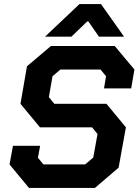

<svg xmlns="http://www.w3.org/2000/svg" viewBox="-20 -927 683 947"><path d="M27 -116 44 -208H178L167 -149L194 -116H400L440 -150L461 -266L434 -299H177L81 -415L113 -600L231 -700H546L643 -584L627 -491H493L503 -551L476 -584H278L239 -551L221 -448L248 -415H505L601 -299L565 -100L448 0H123ZM372 -907H478L592 -746H468L416 -821H410L332 -746H202Z"/></svg>

Font: Chakra Petch
Style: Bold Italic
Weight: 700
Italic angle: -10°
Designer: Katatrad Aksorn Co.,Ltd.
Foundry: Cadson Demak Co.,Ltd.
Version: Version 1.000; ttfautohint (v1.6)